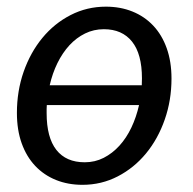

<svg xmlns="http://www.w3.org/2000/svg" viewBox="-20 -534 564 562"><path d="M221.5 7Q179 7 143.8 -7.2Q108.5 -21.5 83 -48.5Q57.5 -75.5 43.5 -114.5Q29.5 -153.5 29.5 -203.5Q29.5 -267.5 49.2 -324Q69 -380.5 104 -423Q139 -465.5 186.8 -490Q234.5 -514.5 290 -514.5Q332.5 -514.5 367.8 -500.2Q403 -486 428.5 -459Q454 -432 468 -392.8Q482 -353.5 482 -304Q482 -240.5 462.2 -184Q442.5 -127.5 407.5 -85Q372.5 -42.5 324.8 -17.8Q277 7 221.5 7ZM228 -59Q258 -59 283.5 -72Q309 -85 329.5 -107.5Q350 -130 364.5 -160.5Q379 -191 387 -226.5H117Q116.5 -220.5 116.5 -214.8Q116.5 -209 116.5 -203Q116.5 -131.5 145 -95.2Q173.5 -59 228 -59ZM284 -448.5Q254.5 -448.5 229 -436Q203.5 -423.5 183.2 -401.5Q163 -379.5 148.2 -349.5Q133.5 -319.5 125.5 -284.5H395Q395 -289.5 395.2 -294.2Q395.5 -299 395.5 -304.5Q395.5 -376 366.5 -412.2Q337.5 -448.5 284 -448.5Z"/></svg>

Font: Lato
Style: Italic
Weight: 400
Italic angle: -7°
Designer: Lukasz Dziedzic
Foundry: tyPoland Lukasz Dziedzic
Version: Version 2.007; 2014-02-27